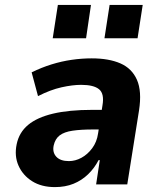

<svg xmlns="http://www.w3.org/2000/svg" viewBox="-20 -752 654 783"><path d="M204 11Q149 11 111 -13Q73 -37 55.5 -76.5Q38 -116 48 -164Q58 -212 94.5 -242.5Q131 -273 196 -288.5Q261 -304 357 -304H416L404 -224H359Q310 -224 276 -219Q242 -214 223.5 -200Q205 -186 199 -159Q193 -131 209.5 -113Q226 -95 261 -95Q287 -95 312 -108.5Q337 -122 356 -147.5Q375 -173 380 -208L398 -323Q406 -370 384 -388Q362 -406 311 -406Q276 -406 231 -396Q186 -386 135 -360L109 -457Q150 -477 190.5 -489.5Q231 -502 272 -508Q313 -514 354 -514Q424 -514 471 -493.5Q518 -473 538.5 -426.5Q559 -380 547 -302L499 0H372L387 -99H382Q365 -66 339 -41Q313 -16 279.5 -2.5Q246 11 204 11ZM406 -596 427 -732H562L541 -596ZM195 -596 216 -732H351L331 -596Z"/></svg>

Font: Nunito Sans 7pt SemiCondensed ExtraBold
Style: Italic
Weight: 800
Width: 4
Italic angle: -9°
Designer: Vernon Adams
Foundry: Vernon Adams
Version: Version 3.101;gftools[0.9.27]